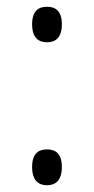

<svg xmlns="http://www.w3.org/2000/svg" viewBox="-20 -542 278 568"><path d="M119 -417C143 -417 163 -429 163 -470C163 -511 143 -522 119 -522C95 -522 75 -511 75 -470C75 -429 95 -417 119 -417ZM119 6C143 6 163 -7 163 -48C163 -89 143 -100 119 -100C95 -100 75 -89 75 -48C75 -7 95 6 119 6Z"/></svg>

Font: Noto Serif Sinhala Condensed Light
Style: Regular
Weight: 300
Width: 3
Designer: Jelle Bosma - Monotype Design Team
Foundry: Monotype Imaging Inc.
Version: Version 2.007